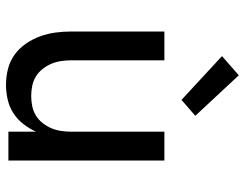

<svg xmlns="http://www.w3.org/2000/svg" viewBox="-108 -700 816 640"><g transform="rotate(90 300.0 -380.0)"><path d="M263 8Q236 8 210 1.5Q184 -5 162.5 -20.5Q141 -36 125.5 -58.5Q110 -81 101 -106Q92 -131 88.5 -157Q85 -183 85 -210V-520H181V-210Q181 -193 183.5 -176Q186 -159 192.5 -143.5Q199 -128 209.5 -114.5Q220 -101 234.5 -92Q249 -83 266 -79.5Q283 -76 300 -76Q317 -76 334 -79.5Q351 -83 365.5 -92Q380 -101 390.5 -114.5Q401 -128 407.5 -143.5Q414 -159 416.5 -176Q419 -193 419 -210V-520H515V0H419V-92Q409 -70 393.5 -50Q378 -30 357 -16.5Q336 -3 311.5 2.5Q287 8 263 8ZM313 -577 167 -712 231 -768 366 -623Z"/></g></svg>

Font: Iosevka Fixed Medium Extended
Style: Regular
Weight: 500
Width: 7
Monospace: yes
Designer: Belleve Invis
Foundry: Belleve Invis
Version: Version 24.1.1; ttfautohint (v1.8.4)